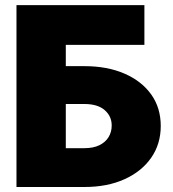

<svg xmlns="http://www.w3.org/2000/svg" viewBox="-20 -748 692 768"><path d="M45.9 0V-727.5H557.6V-568.4H243.2V-483.4H317.4Q409.2 -483.4 477.8 -453.6Q546.4 -423.8 584.7 -370.4Q623 -316.9 623 -244.1Q623 -171.9 584.7 -116.9Q546.4 -62 477.8 -31Q409.2 0 317.4 0ZM243.2 -155.3H317.4Q353 -155.3 377.2 -167Q401.4 -178.7 414.1 -199.2Q426.8 -219.7 426.8 -246.1Q426.8 -283.2 398.7 -307.6Q370.6 -332 317.4 -332H243.2Z"/></svg>

Font: Inter 16pt Black
Style: Regular
Weight: 900
Version: Version 4.001;git-66647c0bb